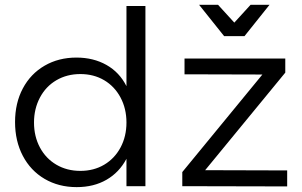

<svg xmlns="http://www.w3.org/2000/svg" viewBox="-20 -767 1246 791"><path d="M42 0ZM579.1 -742.2V0H501V-112.8Q471.2 -56.6 418.7 -26.4Q366.2 3.9 295.9 3.9Q221.7 3.9 163.8 -30Q106 -64 74 -125Q42 -186 42 -264.2Q42 -342.3 74 -402.6Q106 -462.9 163.6 -496.3Q221.2 -529.8 294.9 -529.8Q364.7 -529.8 418.5 -499.5Q472.2 -469.2 501 -412.1V-742.2ZM501 -262.2Q501 -319.3 476.6 -365.2Q452.1 -411.1 409.2 -436.5Q366.2 -461.9 311 -461.9Q255.9 -461.9 212.4 -436.5Q168.9 -411.1 144.5 -365Q120.1 -318.8 120.1 -262.2Q120.1 -205.1 144.5 -159.4Q168.9 -113.8 212.4 -88.4Q255.9 -63 311 -63Q366.2 -63 409.2 -88.4Q452.1 -113.8 476.6 -159.4Q501 -205.1 501 -262.2ZM740.2 -525.9H1155.3V-467.8L825.2 -65.9L1163.1 -64.9V1L731 0V-58.1L1061 -460L740.2 -460.9ZM1012.2 -747.1H1090.3L987.3 -618.2H903.3L800.3 -747.1H878.4L945.3 -673.8Z"/></svg>

Font: Argentum Sans Light
Style: Regular
Weight: 300
Designer: Julieta Ulanovsky (Modified by Cristiano Sobral)
Foundry: Julieta Ulanovsky
Version: Version 1.000; ttfautohint (v1.5.65-e2d9)